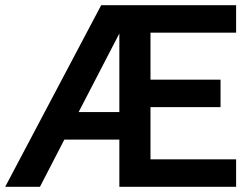

<svg xmlns="http://www.w3.org/2000/svg" viewBox="-20 -720 970 740"><path d="M370 -700H890V-594H560V-413H830V-307H560V-106H890V0H440V-182H228L134 0H0ZM440 -288V-591L283 -288Z"/></svg>

Font: Retni Sans
Style: Bold
Weight: 700
Designer: Vitaly Kuzmin
Foundry: ParaType Ltd.
Version: Version 1.00;March 2, 2019;FontCreator 11.5.0.2425 64-bit; t